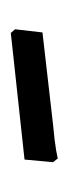

<svg xmlns="http://www.w3.org/2000/svg" viewBox="97 -436 129 364"><g transform="rotate(90 162.0 -254.5)"><path d="M288 -290 283 -236 43 -210 36 -218 42 -270 216 -290Q249 -293 266 -296L281 -299Z"/></g></svg>

Font: Alegreya
Style: Regular
Weight: 400
Designer: Juan Pablo del Peral
Foundry: Juan Pablo del Peral
Version: Version 1.003